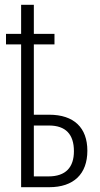

<svg xmlns="http://www.w3.org/2000/svg" viewBox="-20 -780 418 800"><path d="M121 -760H68V-639H5V-595H68V0H185C287 0 344 -55 344 -152C344 -248 288 -302 185 -302H121V-595H207V-639H121ZM184 -257C254 -257 288 -220 288 -150C288 -83 254 -45 182 -45H121V-257Z"/></svg>

Font: Noto Sans Display Condensed Light
Style: Regular
Weight: 300
Width: 3
Designer: Monotype Design Team
Foundry: Monotype Imaging Inc.
Version: Version 1.900